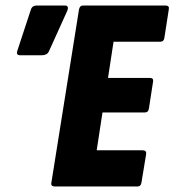

<svg xmlns="http://www.w3.org/2000/svg" viewBox="-20 -675 632 695"><path d="M179 0Q163 0 166 -14L266 -641Q269 -655 280 -655H579Q594 -655 591 -641L575 -538Q573 -524 561 -524H391L371 -393H522Q537 -393 534 -379L519 -282Q517 -268 505 -268H351L330 -131H496Q511 -131 509 -117L492 -14Q490 0 478 0ZM53 -475Q37 -475 43 -492L92 -641Q95 -649 100.5 -652Q106 -655 113 -655H215Q223 -655 225 -650Q227 -645 224 -637L157 -489Q153 -481 146.5 -478Q140 -475 131 -475Z"/></svg>

Font: Sofia Sans Extra Condensed Black
Style: Italic
Weight: 900
Italic angle: -9°
Version: Version 4.100